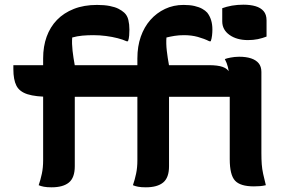

<svg xmlns="http://www.w3.org/2000/svg" viewBox="-20 -790 1240 819"><path d="M299 -81Q299 -32 274 -11.5Q249 9 200 9Q180 9 167 6.5Q154 4 145 0Q153 -23 158.5 -49Q164 -75 164 -106Q164 -159 164 -214Q164 -269 164 -324Q164 -379 164 -433.5Q164 -488 164 -541Q164 -592 179 -633.5Q194 -675 223 -705Q252 -735 295 -752Q338 -769 394 -769Q425 -769 448 -764.5Q471 -760 485.5 -752.5Q500 -745 510 -736Q523 -724 527.5 -705Q532 -686 532 -664Q532 -652 531 -638.5Q530 -625 526 -614H520Q505 -621 482 -627Q459 -633 432 -636.5Q405 -640 378 -640Q354 -640 331.5 -638Q309 -636 288 -630Q286 -604 289.5 -573.5Q293 -543 299 -511Q299 -485 299 -442.5Q299 -400 299 -349.5Q299 -299 299 -248Q299 -197 299 -153Q299 -109 299 -81ZM701 -81Q701 -32 676 -11.5Q651 9 602 9Q582 9 569 6.5Q556 4 547 0Q555 -23 560.5 -49Q566 -75 566 -106Q566 -159 566 -214Q566 -269 566 -324Q566 -379 566 -433.5Q566 -488 566 -541Q566 -592 580.5 -633.5Q595 -675 621.5 -705Q648 -735 684 -752Q720 -769 763 -769Q790 -769 809.5 -764.5Q829 -760 842.5 -752.5Q856 -745 864 -736Q875 -722 880.5 -704Q886 -686 886 -664Q886 -652 884.5 -638.5Q883 -625 879 -614H873Q851 -625 824 -632.5Q797 -640 765 -640Q743 -640 724.5 -637Q706 -634 690 -630Q688 -604 691.5 -573.5Q695 -543 701 -511Q701 -485 701 -442.5Q701 -400 701 -349.5Q701 -299 701 -248Q701 -197 701 -153Q701 -109 701 -81ZM963 -377H195Q132 -377 97.5 -388Q63 -399 50 -424.5Q37 -450 37 -495Q37 -499 37 -504Q37 -509 37 -512H871Q909 -512 930 -504.5Q951 -497 960 -479.5Q969 -462 969 -432Q969 -417 967.5 -402.5Q966 -388 963 -377ZM928 -755Q936 -758 947 -761Q958 -764 969.5 -766Q981 -768 993.5 -769Q1006 -770 1018 -770Q1048 -770 1070 -763.5Q1092 -757 1104.5 -742.5Q1117 -728 1117 -703V-634Q1109 -631 1099.5 -628Q1090 -625 1080 -623Q1070 -621 1059.5 -620Q1049 -619 1038 -619Q990 -619 959 -641Q928 -663 928 -699ZM939 -538Q944 -540 950 -541.5Q956 -543 964 -544.5Q972 -546 981 -547Q990 -548 1000 -548Q1030 -548 1051 -541Q1072 -534 1083.5 -520Q1095 -506 1095 -483Q1095 -436 1095 -389.5Q1095 -343 1095 -299Q1095 -255 1095 -214Q1095 -173 1095 -137Q1095 -110 1096.5 -89.5Q1098 -69 1102.5 -48.5Q1107 -28 1114 0Q1101 3 1089 4Q1077 5 1063 5Q1005 5 982.5 -19.5Q960 -44 960 -111Q960 -134 960 -164.5Q960 -195 960 -229Q960 -263 960 -298Q960 -333 960 -366Q960 -399 960 -427Q960 -451 958 -469.5Q956 -488 952 -504.5Q948 -521 939 -538Z"/></svg>

Font: Recursive Monospace Casual
Style: Bold
Weight: 700
Version: Version 1.047